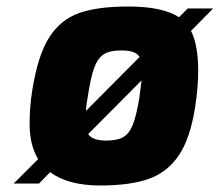

<svg xmlns="http://www.w3.org/2000/svg" viewBox="-20 -564 675 590"><path d="M567 -469Q589 -426 589 -346Q589 -296 580 -237Q565 -140 530 -87.5Q495 -35 437.5 -14.5Q380 6 288 6Q189 6 134 -35L100 0H22L97 -75Q71 -119 71 -183Q71 -236 79 -286Q96 -393 130.5 -448Q165 -503 222 -523.5Q279 -544 374 -544Q480 -544 530 -511L557 -538H635ZM244 -223 409 -389Q402 -400 388 -404.5Q374 -409 351 -409Q317 -409 298.5 -397Q280 -385 269 -354.5Q258 -324 249 -262Q246 -249 244 -223ZM415 -317 251 -152Q264 -132 306 -132Q340 -132 358.5 -142.5Q377 -153 388 -180.5Q399 -208 408 -262Q414 -306 415 -317Z"/></svg>

Font: Exo ExtraBold
Style: Italic
Weight: 800
Italic angle: -9°
Designer: Natanael Gama
Foundry: Natanael Gama
Version: Version 1.500; ttfautohint (v1.6)